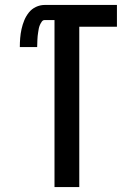

<svg xmlns="http://www.w3.org/2000/svg" viewBox="-20 -755 540 775"><path d="M200 0V-674H160Q153 -674 148.5 -667.5Q144 -661 141 -654Q138 -647 136.5 -639.5Q135 -632 134 -624.5Q133 -617 132 -609.5Q131 -602 131 -595Q131 -588 130.5 -580.5Q130 -573 130 -565H60Q60 -583 61.5 -601.5Q63 -620 67 -638Q71 -656 78 -673Q85 -690 96.5 -704.5Q108 -719 125 -727Q142 -735 160 -735H452V-647H300V0Z"/></svg>

Font: Iosevka SS04 Semibold
Style: Regular
Weight: 600
Monospace: yes
Designer: Belleve Invis
Foundry: Belleve Invis
Version: Version 19.0.0; ttfautohint (v1.8.4)